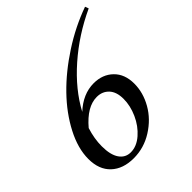

<svg xmlns="http://www.w3.org/2000/svg" viewBox="-190 -793 924 924"><g transform="rotate(-45 272.5 -331.0)"><path d="M189 9.3Q116.7 9.3 74.2 -30.5Q31.7 -70.3 31.7 -143.1Q31.7 -214.8 73.2 -294.4Q114.7 -374 183.6 -444.8Q252.4 -515.6 345.5 -576.2Q438.5 -636.7 538.6 -672.4L545.4 -654.3Q421.9 -597.2 323 -510.3Q224.1 -423.3 171.4 -324.2Q234.9 -382.8 307.6 -382.8Q367.7 -382.8 406.2 -345.5Q444.8 -308.1 444.8 -243.2Q444.8 -182.1 411.9 -124.3Q378.9 -66.4 318.8 -28.6Q258.8 9.3 189 9.3ZM120.6 -140.6Q120.6 -82 141.6 -51.5Q162.6 -21 199.2 -21Q239.7 -21 276.6 -53.2Q313.5 -85.4 335 -133.3Q356.4 -181.2 356.4 -227.5Q356.4 -275.4 332.8 -300.5Q309.1 -325.7 271.5 -325.7Q204.6 -325.7 138.2 -247.1Q120.6 -191.9 120.6 -140.6Z"/></g></svg>

Font: Elstob 14pt Medium
Style: Italic
Weight: 500
Italic angle: -20°
Designer: Peter S. Baker
Version: Version 1.015